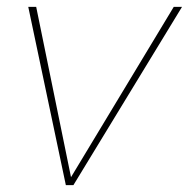

<svg xmlns="http://www.w3.org/2000/svg" viewBox="-20 -537 548 557"><path d="M508 -517 193 0H171L62 -517H85L186 -23L484 -517Z"/></svg>

Font: TypoPRO Montserrat Alternates
Style: Italic
Weight: 250
Italic angle: -11.3°
Designer: Julieta Ulanovsky
Foundry: Julieta Ulanovsky
Version: Version 6.001